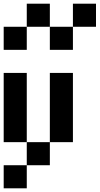

<svg xmlns="http://www.w3.org/2000/svg" viewBox="-20 -895 540 1040"><path d="M125 -750V-875H250V-750ZM375 -750V-875H500V-750ZM0 -625V-750H125V-625ZM250 -625V-750H375V-625ZM125 -125H0V-500H125ZM375 -125H250V-500H375ZM250 -125V0H125V-125ZM0 125V0H125V125Z"/></svg>

Font: Tiny5
Style: Regular
Weight: 400
Designer: Stefan Schmidt
Foundry: Made with Bits'n'Picas by Kreative Software
Version: Version 1.002; ttfautohint (v1.8.4.7-5d5b)